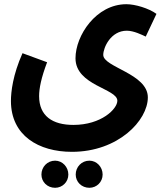

<svg xmlns="http://www.w3.org/2000/svg" viewBox="-20 -622 796 913"><path d="M32 -142C32 23 164 100 322 100C542 100 683 -49 683 -159C683 -272 471 -302 471 -361C471 -396 507 -476 583 -476C616 -476 656 -456 673 -448L724 -556C687 -583 622 -602 581 -602C437 -602 339 -453 339 -345C339 -215 538 -201 538 -143C538 -104 462 -28 329 -28C230 -28 166 -70 166 -165C166 -202 176 -252 204 -326L87 -369C41 -266 32 -185 32 -142ZM405 271C440 271 468 243 468 208C468 172 440 142 405 142C368 142 340 172 340 208C340 243 368 271 405 271ZM242 271C277 271 305 243 305 208C305 172 277 142 242 142C205 142 177 172 177 208C177 243 205 271 242 271Z"/></svg>

Font: Noto Sans Arabic UI XCn
Style: Bold
Weight: 700
Width: 2
Designer: Monotype Design Team, Nadine Chahine and Nizar Qandah
Foundry: Monotype Imaging Inc.
Version: Version 2.010